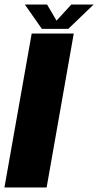

<svg xmlns="http://www.w3.org/2000/svg" viewBox="-30 -822 431 842"><path d="M-10.5 0 109 -675H293.5L174.5 0ZM153.5 -695.5 79 -802H176.5L218 -731.5L282.5 -802H380.5L269.5 -695.5Z"/></svg>

Font: Anybody ExtraBold
Style: Italic
Weight: 800
Italic angle: -10°
Designer: Tyler Finck
Foundry: Etcetera Type Company
Version: Version 1.010; ttfautohint (v1.8.3) -l 8 -r 50 -G 200 -x 14 